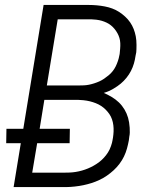

<svg xmlns="http://www.w3.org/2000/svg" viewBox="-20 -755 640 775"><path d="M35 0 64 -177H5L6 -235H74L156 -735H338Q355 -735 371 -733.5Q387 -732 403 -729Q419 -726 433.5 -720.5Q448 -715 460.5 -707Q473 -699 485 -688Q497 -677 505.5 -664.5Q514 -652 519.5 -638Q525 -624 528 -608.5Q531 -593 531 -573.5Q531 -554 530 -544L527 -529Q525 -514 520.5 -498.5Q516 -483 508.5 -468.5Q501 -454 490.5 -441Q480 -428 467.5 -417.5Q455 -407 438 -397Q421 -387 411 -384L399 -380Q415 -373 431 -363.5Q447 -354 460 -341.5Q473 -329 482.5 -313Q492 -297 497 -279.5Q502 -262 503.5 -239.5Q505 -217 502 -204L500 -188Q497 -172 492.5 -155.5Q488 -139 480.5 -123.5Q473 -108 462.5 -94Q452 -80 439 -68Q426 -56 411.5 -46Q397 -36 381 -28.5Q365 -21 349 -16Q333 -11 316.5 -7.5Q300 -4 281 -2Q262 0 251 0ZM169 -410H297Q308 -410 318.5 -410.5Q329 -411 339 -413Q349 -415 360 -418.5Q371 -422 381 -426.5Q391 -431 400.5 -437.5Q410 -444 419 -451.5Q428 -459 435 -468Q442 -477 447 -487Q452 -497 456 -509Q460 -521 461 -528L463 -537Q464 -548 465 -559Q466 -570 465.5 -581Q465 -592 462 -602Q459 -612 454 -621Q449 -630 442.5 -638Q436 -646 428 -652.5Q420 -659 410.5 -663.5Q401 -668 391 -671Q381 -674 368.5 -675.5Q356 -677 349 -677H213ZM110 -58H236Q249 -58 261 -58.5Q273 -59 285.5 -61Q298 -63 310.5 -66.5Q323 -70 335 -75Q347 -80 358.5 -86.5Q370 -93 380.5 -101Q391 -109 400 -119Q409 -129 416 -140Q423 -151 428 -165.5Q433 -180 434 -188L436 -199Q438 -212 438.5 -224.5Q439 -237 437.5 -249.5Q436 -262 432 -273.5Q428 -285 421.5 -294.5Q415 -304 406.5 -312.5Q398 -321 388 -327.5Q378 -334 366.5 -338.5Q355 -343 343 -346Q331 -349 316.5 -350.5Q302 -352 294 -352H159L140 -235H262L261 -177H130Z"/></svg>

Font: Iosevka Aile Light Oblique
Style: Regular
Weight: 300
Italic angle: -9°
Designer: Belleve Invis
Foundry: Belleve Invis
Version: Version 31.1.0; ttfautohint (v1.8.4)